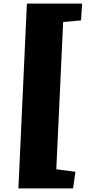

<svg xmlns="http://www.w3.org/2000/svg" viewBox="-20 -832 492 1064"><path d="M292 106 398 120 385 212H82L129 -812H435L429 -719L330 -710Z"/></svg>

Font: Literata Black
Style: Italic
Weight: 900
Italic angle: -2°
Designer: Latin by Veronika Burian and Jose Scaglione. Greek by Irene Vlachou. Cyrillic by Vera Evstafieva
Foundry: TypeTogether
Version: Version 3.002